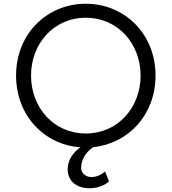

<svg xmlns="http://www.w3.org/2000/svg" viewBox="-20 -777 918 1027"><path d="M439 -63C267 -63 146 -202 146 -373C146 -542 266 -682 439 -682C612 -682 732 -542 732 -373C732 -202 611 -63 439 -63ZM66 -373C66 -159 216 -3 410 11C370 39 342 80 342 129C342 189 387 230 459 230C498 230 539 216 563 193L542 140C522 159 494 170 469 170C435 170 414 146 414 121C414 71 447 29 480 10C668 -10 812 -164 812 -373C812 -596 646 -757 439 -757C232 -757 66 -597 66 -373Z"/></svg>

Font: Mluvka
Style: Regular
Weight: 400
Designer: Modified by Jiří Krblich, Original typeface by Gumpita Rahayu
Foundry: Gumpita Rahayu & Jiří Krblich
Version: Version 2.000;Glyphs 3.1.1 (3134)